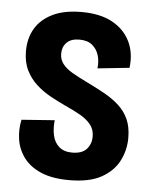

<svg xmlns="http://www.w3.org/2000/svg" viewBox="-45 -580 502 631"><g transform="rotate(5 206.0 -264.0)"><path d="M206 13Q150 13 113 -3Q76 -19 56 -46Q36 -73 31 -105.5Q26 -138 33 -171L142 -179Q139 -152 144 -129Q149 -106 165 -92Q181 -78 208 -78Q241 -78 256 -95Q271 -112 271 -136Q271 -159 258.5 -175Q246 -191 224.5 -203.5Q203 -216 174 -229Q148 -241 122.5 -255Q97 -269 75.5 -288.5Q54 -308 41 -334.5Q28 -361 28 -397Q28 -440 47 -472Q66 -504 104 -522.5Q142 -541 199 -541Q261 -541 301 -519Q341 -497 359.5 -459Q378 -421 372 -372L267 -361Q270 -384 264 -404Q258 -424 242.5 -437Q227 -450 200 -450Q172 -450 158 -435.5Q144 -421 144 -399Q144 -380 155 -365.5Q166 -351 186.5 -339Q207 -327 236 -313Q267 -298 295 -282.5Q323 -267 344 -248Q365 -229 376.5 -203.5Q388 -178 388 -142Q388 -102 370 -66.5Q352 -31 312.5 -9Q273 13 206 13Z"/></g></svg>

Font: Bricolage Grotesque Condensed SemiBold
Style: Regular
Weight: 600
Width: 3
Designer: Mathieu Triay
Foundry: Atelier Triay
Version: Version 1.000;gftools[0.9.30]